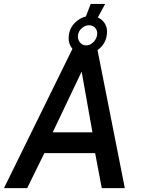

<svg xmlns="http://www.w3.org/2000/svg" viewBox="-22 -976 738 996"><path d="M-1.5 0 354 -723H482.5L625.5 0H506L471.5 -181.5H208L119 0ZM251.5 -289.5H457.5L401.5 -604.5ZM418.5 -695.5Q377.5 -695.5 353.2 -723.8Q329 -752 335.5 -796.5Q340.5 -831.5 365.5 -857Q390.5 -882.5 423.5 -890.5L448.5 -955.5H523.5L485.5 -885.5Q510.5 -874.5 523.8 -850.5Q537 -826.5 532 -794.5Q526 -751 493 -723.2Q460 -695.5 418.5 -695.5ZM425 -740.5Q445.5 -740.5 461.8 -756.8Q478 -773 481.5 -793.5Q485 -815.5 472.8 -830.2Q460.5 -845 439.5 -845Q420 -845 402.8 -830.2Q385.5 -815.5 382.5 -793.5Q379.5 -773 392.2 -756.8Q405 -740.5 425 -740.5Z"/></svg>

Font: Public Sans SemiBold
Style: Italic
Weight: 600
Italic angle: -8°
Designer: The Public Sans project authors (U.S. Web Design System). Libre Franklin designed by Pablo Impallari and Rodrigo Fuenzal
Version: Version 1.007; ttfautohint (v1.8.1) -l 8 -r 50 -G 200 -x 14 